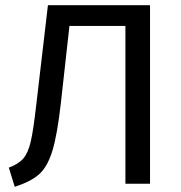

<svg xmlns="http://www.w3.org/2000/svg" viewBox="-20 -709 699 741"><path d="M559 -689V0H464V-609H248L215 -312Q201 -188 182 -126.5Q163 -65 131 -36.5Q99 -8 37 12L14 -62Q52 -76 70.5 -98Q89 -120 99 -164Q109 -208 120 -305L165 -689Z"/></svg>

Font: Fira GO
Style: Regular
Weight: 400
Designer: Carrois Corporate
Foundry: Carrois Corporate GbR
Version: Version 0.300